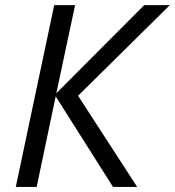

<svg xmlns="http://www.w3.org/2000/svg" viewBox="-20 -734 687 754"><path d="M42 0 192.9 -713.9H274.9L201.2 -367.7L546.4 -713.9H647L286.6 -357.9L518.6 0H423.8L198.7 -355.5L124 0Z"/></svg>

Font: Open Sans
Style: Italic
Weight: 400
Italic angle: -12°
Designer: Monotype Design Team
Foundry: Monotype Imaging Inc.
Version: Version 3.000; ttfautohint (v1.8.4)